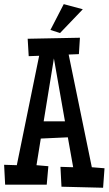

<svg xmlns="http://www.w3.org/2000/svg" viewBox="-23 -881 519 915"><path d="M475.1 -79.1 468.3 13.7 270 8.8 265.1 -85.9 325.7 -84 300.3 -226.6 171.4 -220.7 150.9 -93.8 207.5 -88.9 199.7 -1H1.5L-3.4 -95.7L57.1 -93.8L163.6 -615.2L113.8 -613.3L108.9 -696.3L357.9 -701.2L353 -623L304.2 -621.1L414.6 -84ZM286.6 -302.7 233.9 -602.5 185.1 -302.7ZM371.6 -836.9 263.2 -723.6 217.3 -738.3 280.8 -861.3Z"/></svg>

Font: Maiden Orange
Style: Regular
Weight: 400
Designer: Astigmatic (AOETI)
Foundry: Astigmatic (AOETI)
Version: Version 1.001